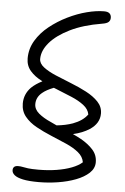

<svg xmlns="http://www.w3.org/2000/svg" viewBox="-63 -754 687 1058"><g transform="rotate(5 280.5 -225.5)"><path d="M192 259Q137 259 104.5 252Q72 245 57.5 233Q43 221 43 206Q43 194 50 187.5Q57 181 72 181Q86 181 97 183.5Q108 186 127 188.5Q146 191 184 191Q237 191 284 183.5Q331 176 367.5 162Q404 148 425 129Q420 98 392.5 75.5Q365 53 324 35Q283 17 238.5 -1.5Q194 -20 155 -41.5Q116 -63 91.5 -93Q67 -123 67 -165Q67 -217 104 -255Q128 -278 164 -296Q162 -297 161 -298Q121 -318 96.5 -346.5Q72 -375 72 -415Q72 -468 99 -513.5Q126 -559 171 -595Q216 -631 269 -657Q322 -683 374.5 -696.5Q427 -710 470 -710Q490 -710 499.5 -701.5Q509 -693 509 -677Q509 -663 499.5 -654Q490 -645 464 -641Q361 -624 289 -588.5Q217 -553 179 -508.5Q141 -464 141 -418Q141 -393 167 -373Q193 -353 234 -335.5Q275 -318 321 -300Q367 -282 408 -260.5Q449 -239 475 -211.5Q501 -184 501 -147Q501 -92 447 -57Q410 -33 357 -21Q381 -10 403 2Q444 25 470 54Q496 83 496 123Q496 157 468.5 182.5Q441 208 396.5 225Q352 242 298.5 250.5Q245 259 192 259ZM230 -266Q189 -250 168 -232Q136 -206 136 -168Q136 -139 162 -117Q188 -95 229 -77Q246 -69 263 -61Q313 -66 352 -80Q406 -100 432 -136Q427 -165 399 -186.5Q371 -208 330.5 -225Q290 -242 245 -260Q237 -263 230 -266Z"/></g></svg>

Font: Shantell Sans Light Light
Style: Regular
Weight: 300
Version: Version 1.008;[ac192a2d6]